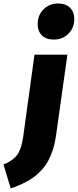

<svg xmlns="http://www.w3.org/2000/svg" viewBox="-134 -845 442 1091"><path d="M171.9 -620.1Q127.9 -620.1 104 -644Q80.1 -668 80.1 -708Q80.1 -758.8 113.3 -792Q146.5 -825.2 195.8 -825.2Q239.7 -825.2 263.9 -801Q288.1 -776.9 288.1 -736.8Q288.1 -686.5 254.6 -653.3Q221.2 -620.1 171.9 -620.1ZM-73.2 226.1 -113.8 89.8Q-62 68.8 -37.4 36.4Q-12.7 3.9 -2.9 -63L62 -534.2H249L184.1 -73.2Q178.2 -31.2 166.7 4.4Q155.3 40 141.1 66.7Q127 93.3 106.9 116Q86.9 138.7 67.9 154.1Q48.8 169.4 23.2 183.6Q-2.4 197.8 -23.7 206.8Q-44.9 215.8 -73.2 226.1Z"/></svg>

Font: Fira Sans Compressed Heavy
Style: Italic
Weight: 900
Width: 3
Italic angle: -8°
Designer: Carrois Corporate & Edenspiekermann AG
Foundry: Carrois Corporate GbR & Edenspiekermann AG
Version: Version 4.203;PS 004.203;hotconv 1.0.88;makeotf.lib2.5.64775